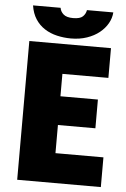

<svg xmlns="http://www.w3.org/2000/svg" viewBox="-59 -922 634 965"><g transform="rotate(5 258.0 -440.0)"><path d="M65 -700H477V-550H245V-437H434V-292H245V-150H487V0H65ZM272 -731Q236 -731 201.5 -739Q167 -747 139 -765Q111 -783 92.5 -811.5Q74 -840 68 -880H207Q210 -861 225.5 -847.5Q241 -834 274 -834Q309 -834 323 -847.5Q337 -861 340 -880H473Q471 -851 456 -824.5Q441 -798 415 -777Q389 -756 352.5 -743.5Q316 -731 272 -731Z"/></g></svg>

Font: Tilda Sans Black
Style: Regular
Weight: 900
Designer: ParaType Ltd
Foundry: ParaType Ltd
Version: Version 1.009